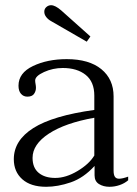

<svg xmlns="http://www.w3.org/2000/svg" viewBox="-20 -707 524 737"><path d="M176 -626Q165 -632 157.5 -641.5Q150 -651 150 -662Q150 -673 158 -680Q166 -687 176 -687Q192 -687 215 -667L327 -567L313 -547ZM33 -96Q33 -168 108 -215.5Q183 -263 342 -285V-340Q342 -393 309 -419.5Q276 -446 221 -446Q183 -446 149 -430.5Q115 -415 115 -398Q115 -392 116.5 -384.5Q118 -377 118 -370Q118 -357 110.5 -346.5Q103 -336 85 -336Q70 -336 60.5 -347Q51 -358 51 -378Q51 -427 106.5 -453.5Q162 -480 236 -480Q322 -480 369 -441.5Q416 -403 416 -337V-52Q416 -36 421 -28.5Q426 -21 437 -21Q450 -21 472 -29V-15Q458 -3 439 3.5Q420 10 400 10Q377 10 360 -0.5Q343 -11 343 -34V-70Q301 -24 251.5 -7Q202 10 157 10Q98 10 65.5 -19Q33 -48 33 -96ZM342 -110V-255Q230 -235 167.5 -194Q105 -153 105 -101Q105 -63 128.5 -43.5Q152 -24 192 -24Q233 -24 277.5 -50.5Q322 -77 342 -110Z"/></svg>

Font: Taviraj Light
Style: Regular
Weight: 300
Designer: Katatrad Team
Foundry: CadsonDemak
Version: Version 1.001